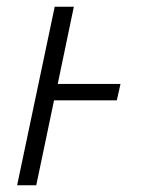

<svg xmlns="http://www.w3.org/2000/svg" viewBox="-20 -552 420 572"><path d="M31 0 143 -532H200L152 -302H339L328 -253H141L88 0Z"/></svg>

Font: Noto Sans UI Light
Style: Italic
Weight: 300
Italic angle: -12°
Designer: Monotype Design Team
Foundry: Monotype Imaging Inc.
Version: Version 1.901